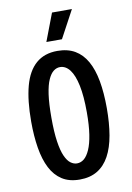

<svg xmlns="http://www.w3.org/2000/svg" viewBox="-96 -935 690 1007"><g transform="rotate(-10 248.5 -431.0)"><path d="M246 13Q190 13 152 -11.5Q114 -36 91 -81Q68 -126 57.5 -189.5Q47 -253 47 -330Q47 -443 67.5 -519Q88 -595 132.5 -633.5Q177 -672 246 -672Q301 -672 339.5 -649.5Q378 -627 402.5 -583.5Q427 -540 438.5 -476.5Q450 -413 450 -331Q450 -252 439 -188Q428 -124 403.5 -79Q379 -34 340 -10.5Q301 13 246 13ZM246 -73Q267 -73 284 -87Q301 -101 314.5 -131.5Q328 -162 335.5 -210.5Q343 -259 343 -328Q343 -415 331 -472Q319 -529 297 -557.5Q275 -586 245 -586Q227 -586 211 -574Q195 -562 182 -533.5Q169 -505 162 -456Q155 -407 155 -332Q155 -256 162.5 -205.5Q170 -155 183 -126Q196 -97 212.5 -85Q229 -73 246 -73ZM281 -728H198L254 -875H360Z"/></g></svg>

Font: Bricolage Grotesque Condensed Medium
Style: Regular
Weight: 500
Width: 3
Designer: Mathieu Triay
Foundry: Atelier Triay
Version: Version 1.000;gftools[0.9.30]